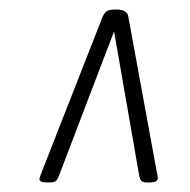

<svg xmlns="http://www.w3.org/2000/svg" viewBox="-20 -704 400 404"><path d="M81 -320Q63 -320 63 -327Q63 -330 65 -334.5Q67 -339 69 -345L196 -669Q200 -678 205.5 -681Q211 -684 224 -684Q248 -684 250 -669L309 -347Q310 -343 311 -337Q312 -331 312 -329Q312 -325 308 -322.5Q304 -320 292 -320Q282 -320 278.5 -322.5Q275 -325 273 -334L220 -638L104 -334Q100 -324 96 -322Q92 -320 81 -320Z"/></svg>

Font: Asap Condensed Condensed Thin
Style: Italic
Weight: 100
Width: 3
Italic angle: -6°
Designer: Pablo Cosgaya
Foundry: Omnibus-Type
Version: Version 3.001; ttfautohint (v1.8.4.7-5d5b)